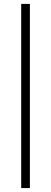

<svg xmlns="http://www.w3.org/2000/svg" viewBox="-20 -726 260 977"><path d="M87.9 231V-706.1H132.1V231Z"/></svg>

Font: Linden Hill
Style: Italic
Weight: 400
Italic angle: -5.60001°
Version: Version 1.201